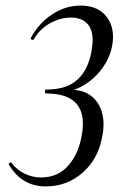

<svg xmlns="http://www.w3.org/2000/svg" viewBox="-20 -656 432 688"><path d="M336 -398Q299 -354 245 -334Q296 -330 323.5 -296Q351 -262 351 -210Q351 -188 347 -171Q334 -89 277.5 -38.5Q221 12 144 12Q58 12 12 -66L11 -68Q11 -70 15 -72.5Q19 -75 21 -73Q39 -48 68 -34Q97 -20 126 -20Q187 -20 224.5 -62.5Q262 -105 273 -172Q277 -191 277 -213Q277 -321 145 -321Q141 -321 141 -328Q141 -335 145 -335Q220 -335 258.5 -371.5Q297 -408 308 -473Q312 -501 312 -510Q312 -552 291.5 -572.5Q271 -593 234 -593Q196 -593 159 -572.5Q122 -552 101 -515Q99 -513 97 -513Q94 -513 91.5 -515.5Q89 -518 91 -521Q120 -574 167.5 -605Q215 -636 269 -636Q324 -636 354.5 -604.5Q385 -573 385 -523Q385 -508 382 -493Q373 -442 336 -398Z"/></svg>

Font: CormorantInfant-MediumItalic
Style: Italic
Weight: 500
Italic angle: -10°
Designer: Christian Thalmann (Catharsis Fonts)
Foundry: Catharsis Fonts
Version: Version 3.303